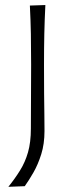

<svg xmlns="http://www.w3.org/2000/svg" viewBox="-20 -530 291 750"><path d="M12.7 199.7Q38.6 167.5 58.3 135.7Q78.1 104 89.4 64.9Q100.6 25.9 100.6 -27.8L101.6 -277.3Q101.6 -342.3 100.6 -396.7Q99.6 -451.2 96.7 -508.3L157.2 -510.3Q154.3 -452.6 153.1 -397.7Q151.9 -342.8 151.9 -277.3Q151.9 -211.4 152.3 -165Q152.8 -118.7 153.3 -84.2Q153.8 -49.8 153.8 -18.1Q153.8 32.2 141.1 72.5Q128.4 112.8 110.6 143.8Q92.8 174.8 76.7 197.3Z"/></svg>

Font: Pinar DS1 Light
Style: Regular
Weight: 300
Designer: Amin Abedi
Version: Version 3.000